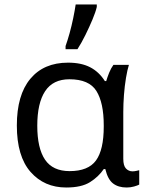

<svg xmlns="http://www.w3.org/2000/svg" viewBox="-20 -825 655 855"><path d="M275 10Q177 10 116 -59.5Q55 -129 55 -266Q55 -402 115 -474Q175 -546 283 -546Q342 -546 381.5 -525.5Q421 -505 447 -464H453Q458 -481 466 -501Q474 -521 485 -536H554Q547 -514 541 -478Q535 -442 532 -402Q529 -362 529 -326V-118Q529 -87 541 -74.5Q553 -62 570 -62Q578 -62 587 -64Q596 -66 600 -67V-3Q593 1 577 5.5Q561 10 544 10Q507 10 483.5 -8Q460 -26 449 -72H442Q419 -38 381 -14Q343 10 275 10ZM290 -63Q373 -63 407.5 -110.5Q442 -158 442 -261V-267Q442 -367 409.5 -419.5Q377 -472 289 -472Q216 -472 181 -419Q146 -366 146 -265Q146 -165 180.5 -114Q215 -63 290 -63ZM272 -606V-620Q281 -645 290 -677.5Q299 -710 306 -744Q313 -778 317 -805H411V-794Q406 -772 392 -738.5Q378 -705 360.5 -669.5Q343 -634 325 -606Z"/></svg>

Font: Noto Sans IKEA
Style: Regular
Weight: 400
Designer: Monotype Design Team
Foundry: Monotype Imaging Inc.
Version: Version 2.001